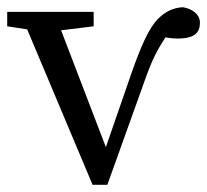

<svg xmlns="http://www.w3.org/2000/svg" viewBox="-20 -507 575 533"><path d="M0 -434 98 -419H118L240 -434V-474H0V-434ZM237 6H278L387 -298C408 -355 426 -388 468 -442L412 -410C434 -404 451 -400 473 -400C521 -400 535 -417 535 -444C535 -467 514 -483 487 -487C459 -485 438 -474 419 -455C393 -429 371 -378 345 -304L245 -15L286 -67L130 -474H35L237 6Z"/></svg>

Font: Source Serif Variable
Style: Regular
Weight: 389
Designer: Frank Grießhammer
Foundry: Adobe Systems Incorporated
Version: Version 3.001;hotconv 1.0.111;makeotfexe 2.5.65597